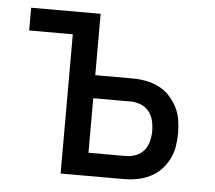

<svg xmlns="http://www.w3.org/2000/svg" viewBox="-43 -567 686 614"><g transform="rotate(5 300.0 -260.0)"><path d="M173 0V-447H33V-520H256V-323H376Q397 -323 418.5 -319Q440 -315 459.5 -305.5Q479 -296 494 -280Q509 -264 519 -245Q529 -226 532.5 -204.5Q536 -183 536 -161Q536 -140 532.5 -118.5Q529 -97 519 -77.5Q509 -58 494 -42.5Q479 -27 459.5 -17.5Q440 -8 418.5 -4Q397 0 376 0ZM256 -74H376Q392 -74 408 -80Q424 -86 434.5 -99Q445 -112 449 -128.5Q453 -145 453 -161Q453 -178 449 -194.5Q445 -211 434.5 -224Q424 -237 408 -243Q392 -249 376 -249H256Z"/></g></svg>

Font: Iosevka Custom Extended
Style: Regular
Weight: 400
Width: 7
Monospace: yes
Designer: Belleve Invis
Foundry: Belleve Invis
Version: Version 11.2.4; ttfautohint (v1.8.4)